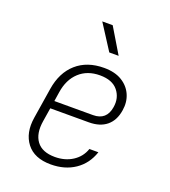

<svg xmlns="http://www.w3.org/2000/svg" viewBox="-143 -889 887 1004"><g transform="rotate(20 300.0 -387.5)"><path d="M255 10Q163 10 120 -46Q77 -102 91 -190L118 -360Q133 -455 192.5 -507.5Q252 -560 346 -560Q406 -560 445.5 -536Q485 -512 502.5 -472Q520 -432 512 -384Q503 -326 466 -295.5Q429 -265 367 -265H153L141 -190Q129 -117 160 -75.5Q191 -34 262 -34Q318 -34 360 -61Q402 -88 418 -135H468Q445 -66 389 -28Q333 10 255 10ZM160 -308H375Q450 -308 462 -384Q471 -438 439.5 -477Q408 -516 339 -516Q269 -516 224 -474.5Q179 -433 168 -360ZM343 -645 253 -785H311L395 -645Z"/></g></svg>

Font: JetBrains Mono Thin
Style: Italic
Weight: 100
Italic angle: -9°
Monospace: yes
Designer: Philipp Nurullin, Konstantin Bulenkov
Foundry: JetBrains
Version: Version 2.305; ttfautohint (v1.8.4.7-5d5b)